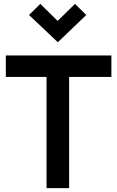

<svg xmlns="http://www.w3.org/2000/svg" viewBox="-20 -966 602 986"><path d="M219 0V-608H335V0ZM10 -571V-681H552V-571ZM277 -749 129 -889 187 -946 308 -827H244L365 -946L423 -889Z"/></svg>

Font: Gabarito Medium
Style: Regular
Weight: 500
Designer: Leandro Assis / Alvaro Franca / Felipe Casaprima
Foundry: Naipe Foundry
Version: Version 1.000